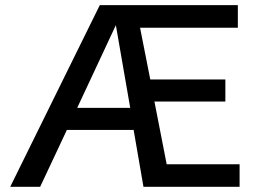

<svg xmlns="http://www.w3.org/2000/svg" viewBox="-20 -723 982 743"><path d="M19.5 0 366.2 -703.1H900.4V-615.7H522L561.5 -415.5H852.1V-330.1H577.6L625 -87.4H907.2V0H535.2L497.1 -220.2H238.8L135.3 0ZM278.8 -305.7H483.9L420.9 -668.5L446.8 -665Z"/></svg>

Font: Schibsted Grotesk Medium
Style: Regular
Weight: 500
Designer: Bakken & Baeck AS, Henrik Kongsvoll
Foundry: Schibsted ASA
Version: Version 1.100;gftools[0.9.25]